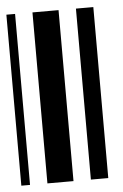

<svg xmlns="http://www.w3.org/2000/svg" viewBox="-47 -625 424 660"><g transform="rotate(-5 165.0 -295.0)"><path d="M0 0V-590H30V0ZM90 0V-590H180V0ZM240 0V-590H300V0Z"/></g></svg>

Font: Libre Barcode 128
Style: Regular
Weight: 400
Version: Version 1.005; ttfautohint (v1.8.3)